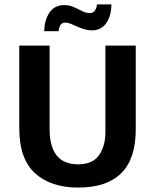

<svg xmlns="http://www.w3.org/2000/svg" viewBox="-20 -836 701 867"><path d="M67 -630H204V-253Q204 -175 235.5 -134.5Q267 -94 333 -94Q398 -94 427 -135Q456 -176 456 -241V-630H593V-251Q593 -119 527.5 -54Q462 11 333 11Q209 11 138 -54Q67 -119 67 -256ZM180 -695Q180 -744 203 -778.5Q226 -813 270 -813Q289 -813 304 -807.5Q319 -802 332.5 -795Q346 -788 358.5 -782.5Q371 -777 385 -777Q401 -777 408.5 -788Q416 -799 418 -816H483Q483 -765 460 -732Q437 -699 396 -699Q376 -699 359 -704.5Q342 -710 327 -716.5Q312 -723 299.5 -728.5Q287 -734 276 -734Q259 -734 252.5 -722.5Q246 -711 245 -695Z"/></svg>

Font: Mukta Vaani
Style: Bold
Weight: 700
Designer: Noopur Datye, Girish Dalvi, Yashodeep Gholap, Pallavi Karambelkar
Foundry: Ek Type
Version: Version 2.538;PS 1.000;hotconv 16.6.51;makeotf.lib2.5.65220;